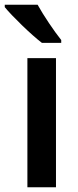

<svg xmlns="http://www.w3.org/2000/svg" viewBox="-41 -852 329 806"><path d="M117 -832H-21V-822C9 -785 90 -706 135 -672H216V-684C187 -720 141 -788 117 -832ZM194 -66V-608H74V-66Z"/></svg>

Font: Noto Sans Malayalam UI SemiCondensed SemiBold
Style: Regular
Weight: 600
Width: 4
Designer: Jelle Bosma - Monotype Design Team
Foundry: Monotype Imaging Inc.
Version: Version 2.104